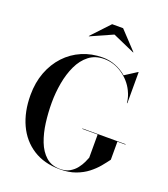

<svg xmlns="http://www.w3.org/2000/svg" viewBox="-173 -1103 1080 1234"><g transform="rotate(20 367.0 -486.0)"><path d="M416 -924 265.5 -857 264 -859 379 -981.5H454L569 -859L567.5 -857ZM429 -286.5H724V-283.5H669V-160Q651 -135.5 626.8 -106.2Q602.5 -77 568.5 -50.5Q534.5 -24 488.5 -7Q442.5 10 381.5 10Q274 10 197.8 -38.8Q121.5 -87.5 81.5 -174.2Q41.5 -261 41.5 -375Q41.5 -460.5 68.2 -531Q95 -601.5 143 -653Q191 -704.5 255.8 -732.2Q320.5 -760 396.5 -760Q443.5 -760 485.5 -743.2Q527.5 -726.5 560.5 -698L641.5 -750H644.5V-537.5H641.5Q639 -567 628 -596Q624 -607 618.5 -617.5Q589.5 -676.5 532.2 -715.2Q475 -754 408 -754Q347 -754 304.8 -721Q262.5 -688 236.5 -632.8Q210.5 -577.5 198.5 -510.2Q186.5 -443 186.5 -375Q186.5 -307 195.2 -239.2Q204 -171.5 225.5 -115.8Q247 -60 285 -26.2Q323 7.5 381.5 7.5Q420.5 7.5 447.5 -8.2Q474.5 -24 492 -46.8Q509.5 -69.5 519.5 -91.2Q529.5 -113 534 -125V-283.5H429Z"/></g></svg>

Font: Bodoni* 72pt Medium
Style: Regular
Weight: 500
Version: Version 2.3